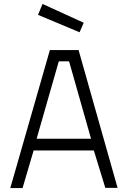

<svg xmlns="http://www.w3.org/2000/svg" viewBox="-20 -950 644 970"><path d="M32 0 232 -697H377L574 -1H512L454 -190H150L94 0ZM277 -640 165 -249H440L329 -640ZM195 -930 403 -835 382 -787 172 -875Z"/></svg>

Font: TypoPRO Titillium Text
Style: 250 wt
Weight: 300
Designer: Accademia di Belle Arti di Urbino and others
Foundry: Accademia di Belle Arti di Urbino and others.
Version: Version 25.000